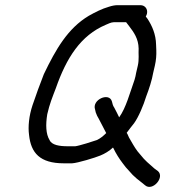

<svg xmlns="http://www.w3.org/2000/svg" viewBox="-20 -645 699 743"><path d="M348 -221 350.5 -210C353.7 -200.7 357.5 -192.7 361.9 -186C370.4 -168.6 382 -148.6 391 -130C379.9 -119 368.3 -109.1 354.8 -103C344.1 -98.9 284.7 -80.3 271.2 -79H242.2C210.1 -79 180.3 -83.5 171.8 -103C157.3 -126.2 156.3 -162.9 162.9 -203C172.3 -243.9 181.6 -265.6 196.2 -304C237.3 -421.2 291.9 -507.7 389.2 -549C397.1 -552.3 410.1 -559 420.1 -559H468.1L479.6 -544C498 -520 515.8 -495.2 516.5 -457C515.2 -436.5 519 -415.8 513.3 -391L506.8 -363C505.5 -354.3 503.4 -345.3 500.6 -336C482.7 -285.9 467.3 -226.9 441.1 -191C438 -197.7 435 -203.7 432.3 -209L421.9 -229C419.8 -231.7 418 -235.3 416.4 -240L413.2 -252C403.1 -289.6 334.5 -259.4 348 -221ZM523.3 -625H435.3C425.3 -625 414.2 -623 401.9 -619C373.9 -611 348.4 -597.7 323.8 -584C242.4 -535.4 196.1 -454.7 149.7 -358C135.6 -322.6 118.2 -274.4 105.9 -238C92 -196.4 88.1 -154.5 92.4 -123C99.6 -53.2 134.4 -13 227 -13H259C280.9 -14.1 349.4 -35.2 367.9 -43C384.6 -49.7 403.6 -60.9 417.1 -74L418.6 -72C428.5 -51 441.7 -30.3 455 -13L466.5 2C475.5 12 484.5 22 493.6 32C506.7 44.9 511.7 48.2 527.9 61L541.4 72C569.9 96.9 618.9 41.3 591.1 17L577.4 7C556.7 -11.3 540.4 -24.2 524.4 -45L512.6 -59C500.1 -75.3 490 -94.5 479.1 -113C475.3 -121.2 473.8 -126.4 470.2 -131C479.8 -144.1 489.1 -155.7 498.8 -168C515.8 -191.3 535.4 -237.6 545.8 -272C556.4 -299.5 568 -334.3 573 -364L579.3 -391C584.2 -412.2 585.5 -432.1 584.9 -450L584 -472C583.2 -512.8 568.5 -544.9 551.1 -572L544.1 -581C546.4 -585 547.9 -588.7 548.7 -592C552.8 -610 541 -625 523.3 -625Z"/></svg>

Font: HoneyBee
Style: RegIt
Weight: 400
Foundry: Cannot Into Space Fonts
Version: Version 0.89